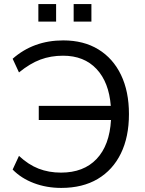

<svg xmlns="http://www.w3.org/2000/svg" viewBox="-20 -912 713 941"><path d="M280 9Q208 9 146 -14.5Q84 -38 42 -81L73 -148Q119 -105 169 -85.5Q219 -66 279 -66Q390 -66 453.5 -133Q517 -200 524 -324H170V-393H523Q514 -509 453 -574Q392 -639 289 -639Q229 -639 178 -620Q127 -601 73 -557L42 -624Q144 -714 290 -714Q390 -714 462 -670Q534 -626 573 -545Q612 -464 612 -353Q612 -241 572.5 -160Q533 -79 459 -35Q385 9 280 9ZM341 -806V-892H428V-806ZM168 -806V-892H255V-806Z"/></svg>

Font: Nunito Sans
Style: Regular
Weight: 400
Designer: Vernon Adams
Foundry: Vernon Adams
Version: Version 3.101; ttfautohint (v1.8.4.7-5d5b);gftools[0.9.27]